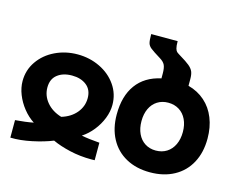

<svg xmlns="http://www.w3.org/2000/svg" viewBox="-110 -955 1420 1150"><g transform="rotate(15 600.0 -380.0)"><path d="M151 -94.5Q114 -118.5 84.5 -155.5Q55 -192.5 38.2 -235Q21.5 -277.5 21.5 -318.5Q21.5 -386.5 59.5 -441.2Q97.5 -496 161.5 -526.8Q225.5 -557.5 300 -557.5Q374.5 -557.5 438.5 -526.8Q502.5 -496 540.5 -441.2Q578.5 -386.5 578.5 -318.5Q578.5 -277.5 561.8 -234.8Q545 -192 515.5 -155Q486 -118 449 -94Q493.5 -85 561.5 -80V28.5Q554 29 540 29Q470 29 406.2 14.2Q342.5 -0.5 296.5 -22Q242.5 0 170.5 15.2Q98.5 30.5 38.5 28.5V-80Q103.5 -85 151 -94.5ZM300.5 -170.5Q358.5 -188 391.8 -228.2Q425 -268.5 425 -319.5Q425 -371.5 390 -399Q355 -426.5 300 -426.5Q244.5 -426.5 209.8 -399.2Q175 -372 175 -319.5Q175 -268.5 208.8 -228.2Q242.5 -188 300.5 -170.5Z M618 -271Q618 -385 669.8 -456Q721.5 -527 821 -548.5V-578.5Q821 -613 812.8 -630.8Q804.5 -648.5 781.5 -662.5Q733.5 -692 717.8 -704.8Q702 -717.5 697.5 -733.5Q693 -749.5 693 -789H857Q857 -759 861.2 -744.5Q865.5 -730 871.5 -724.8Q877.5 -719.5 894 -709.5Q936 -684.5 955.2 -668.5Q974.5 -652.5 981.8 -635.2Q989 -618 989 -589V-547.5Q1049 -531.5 1092.2 -493.2Q1135.5 -455 1158.2 -398.2Q1181 -341.5 1181 -271Q1181 -185 1146.5 -120.8Q1112 -56.5 1048.2 -21.8Q984.5 13 899 13Q814 13 750.5 -21.8Q687 -56.5 652.5 -120.8Q618 -185 618 -271ZM1028 -271Q1028 -315 1012 -348.5Q996 -382 966.8 -400.2Q937.5 -418.5 899 -418.5Q861 -418.5 832 -400.2Q803 -382 787.2 -348.5Q771.5 -315 771.5 -271Q771.5 -226.5 787.2 -192.8Q803 -159 832 -140.5Q861 -122 899 -122Q937.5 -122 966.8 -140.5Q996 -159 1012 -192.8Q1028 -226.5 1028 -271Z"/></g></svg>

Font: JuliaMono Black
Style: Regular
Weight: 900
Monospace: yes
Designer: cormullion
Foundry: corm
Version: Version 0.054; ttfautohint (v1.8.4)